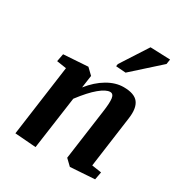

<svg xmlns="http://www.w3.org/2000/svg" viewBox="-189 -953 1044 1102"><g transform="rotate(30 332.5 -402.0)"><path d="M592.8 0 431.6 10.7 392.1 -27.3 437.5 -356.9Q446.8 -420.4 442.9 -449.2Q439 -478 417.5 -478Q390.6 -478 348.4 -443.1Q306.2 -408.2 252.9 -337.9L204.1 10.7L64.5 0L128.9 -468.8L64.9 -478.5L74.7 -529.8L236.3 -540.5L275.9 -502.4L264.2 -419.4Q310.1 -477.1 364 -508.8Q418 -540.5 470.7 -540.5Q542.5 -540.5 568.8 -505.9Q595.2 -471.2 585 -399.9L538.6 -61L602.5 -51.3ZM375 -638.2 489.3 -815.4 621.6 -810.5 616.7 -778.3 438 -617.7 372.6 -622.6Z"/></g></svg>

Font: Noticia Text
Style: Bold Italic
Weight: 700
Italic angle: -8°
Designer: JM Sole
Foundry: JM Sole
Version: Version 1.003